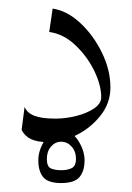

<svg xmlns="http://www.w3.org/2000/svg" viewBox="-20 -317 301 438"><path d="M100.1 -297.4Q133.3 -292.5 163.3 -264.4Q193.4 -236.3 212.6 -196.8Q231.9 -157.2 231.9 -117.2Q231.9 -82.5 210 -54.2Q188 -25.9 155.3 -9.3Q122.6 7.3 90.8 7.3Q65.4 7.3 51 0.5Q36.6 -6.3 29.3 -20.5L36.1 -73.2Q41.5 -59.6 58.1 -53Q74.7 -46.4 106 -46.4Q129.9 -46.4 154.1 -52.5Q178.2 -58.6 194.6 -69.6Q210.9 -80.6 210.9 -95.2Q210.9 -122.6 195.1 -155.3Q179.2 -188 152.3 -213.6Q125.5 -239.3 92.3 -244.1ZM119.6 100.6Q89.4 100.6 78.4 86.9Q67.4 73.2 67.4 48.8Q67.4 26.4 81.5 3.7Q95.7 -19 119.6 -19Q144 -19 158.4 3.7Q172.9 26.4 172.9 48.8Q172.9 73.2 161.4 86.9Q149.9 100.6 119.6 100.6ZM119.6 71.3Q133.3 71.3 143.3 66.7Q153.3 62 153.3 45.4Q153.3 28.3 143.3 17.3Q133.3 6.3 119.6 6.3Q106 6.3 96.4 17.3Q86.9 28.3 86.9 45.4Q86.9 63.5 96.4 67.4Q106 71.3 119.6 71.3Z"/></svg>

Font: Lateef ExtraLight
Style: Regular
Weight: 200
Designer: SIL International
Foundry: SIL International
Version: Version 4.200